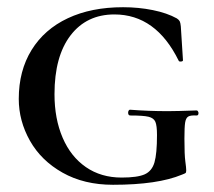

<svg xmlns="http://www.w3.org/2000/svg" viewBox="-20 -500 593 532"><path d="M32 -226Q32 -304 67.5 -361.5Q103 -419 168 -449.5Q233 -480 321 -480Q364 -480 403.5 -472Q443 -464 470 -449Q476 -445 478 -441Q480 -437 481 -427L487 -333Q487 -330 481.5 -329.5Q476 -329 475 -332Q412 -460 297 -460Q220 -460 175.5 -402Q131 -344 131 -239Q131 -171 153.5 -118.5Q176 -66 218 -37Q260 -8 317 -8Q361 -8 381 -17Q401 -26 408 -50Q415 -74 415 -126Q415 -152 410.5 -162.5Q406 -173 391.5 -176.5Q377 -180 341 -180Q335 -180 335 -188Q335 -191 336.5 -193.5Q338 -196 340 -196Q392 -192 445 -192Q469 -192 525 -194Q527 -194 528.5 -191.5Q530 -189 530 -187Q530 -180 525 -180Q508 -181 501.5 -177Q495 -173 493 -160.5Q491 -148 491 -116Q491 -71 493.5 -53Q496 -35 496 -28Q496 -22 494 -20.5Q492 -19 484 -16Q417 12 293 12Q213 12 153.5 -21.5Q94 -55 63 -110Q32 -165 32 -226Z"/></svg>

Font: Cormorant Unicase SemiBold
Style: Regular
Weight: 600
Designer: Christian Thalmann (Catharsis Fonts)
Foundry: Catharsis Fonts
Version: Version 4.000